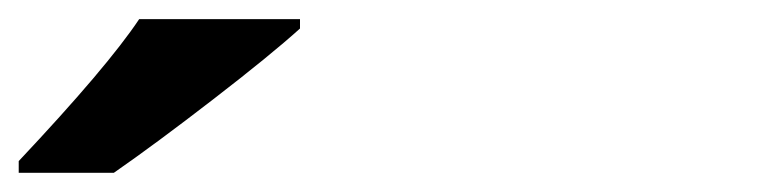

<svg xmlns="http://www.w3.org/2000/svg" viewBox="-166 -786 793 200"><path d="M-21 -766.1H146.5V-756.3Q115.7 -728.5 55.9 -682.4Q-3.9 -636.2 -47.4 -606H-146.5V-618.2Q-54.2 -716.3 -21 -766.1Z"/></svg>

Font: Viking Open Sans
Style: Bold
Weight: 700
Foundry: Ascender Corporation
Version: Version 2.001